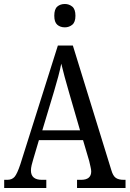

<svg xmlns="http://www.w3.org/2000/svg" viewBox="-20 -942 649 962"><path d="M1 0V-41H16Q40 -41 53 -56Q66 -71 82 -119L270 -714H345L538 -89Q546 -61 560 -51Q574 -41 600 -41H609V0H366V-41H386Q437 -41 437 -83Q437 -92 433.5 -106.5Q430 -121 427 -135L396 -240H175L146 -142Q142 -130 138.5 -114.5Q135 -99 135 -88Q135 -41 190 -41H212V0ZM192 -289H381L327 -475Q314 -520 304 -556.5Q294 -593 287 -623Q281 -593 272 -559Q263 -525 251 -485ZM305 -805Q282 -805 267 -818Q252 -831 252 -863Q252 -896 267 -909Q282 -922 305 -922Q326 -922 342 -909Q358 -896 358 -863Q358 -831 342 -818Q326 -805 305 -805Z"/></svg>

Font: Noto Serif Condensed
Style: Regular
Weight: 400
Width: 3
Designer: Monotype Design Team
Foundry: Monotype Imaging Inc.
Version: Version 2.013; ttfautohint (v1.8.4.7-5d5b)